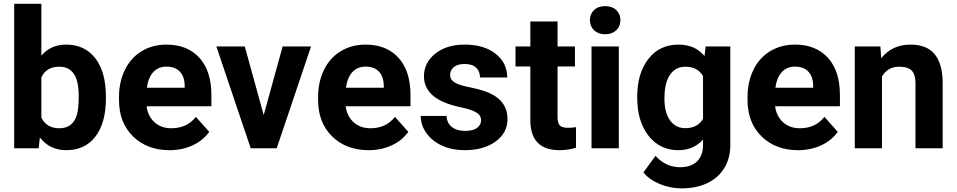

<svg xmlns="http://www.w3.org/2000/svg" viewBox="-20 -794 5122 1028"><path d="M547.1 -267.5Q547.1 -136.5 491.2 -63.2Q435.3 10.1 335 10.1Q246.3 10.1 193.5 -57.9L186.9 0H55.9V-773.8H201.5V-496.2Q251.9 -555.2 334 -555.2Q433.8 -555.2 490.4 -481.9Q547.1 -408.6 547.1 -275.6ZM401.5 -278.1Q401.5 -360.7 375.3 -398.7Q349.1 -436.8 297.2 -436.8Q227.7 -436.8 201.5 -379.8V-164.7Q228.2 -107.3 298.2 -107.3Q368.8 -107.3 390.9 -176.8Q401.5 -210.1 401.5 -278.1Z M887.7 10.1Q767.8 10.1 692.4 -63.5Q617.1 -137 617.1 -259.4V-273.6Q617.1 -355.7 648.9 -420.4Q680.6 -485.1 738.8 -520.2Q797 -555.2 871.5 -555.2Q983.4 -555.2 1047.6 -484.6Q1111.8 -414.1 1111.8 -284.6V-225.2H764.7Q771.8 -171.8 807.3 -139.5Q842.8 -107.3 897.2 -107.3Q981.4 -107.3 1028.7 -168.3L1100.3 -88.2Q1067.5 -41.8 1011.6 -15.9Q955.7 10.1 887.7 10.1ZM871 -437.3Q827.7 -437.3 800.8 -408.1Q773.8 -378.8 766.2 -324.4H968.8V-336Q967.8 -384.4 942.6 -410.8Q917.4 -437.3 871 -437.3Z M1391.9 -177.8 1493.2 -545.1H1645.3L1461.5 0H1322.4L1138.5 -545.1H1290.7Z M1953.7 10.1Q1833.8 10.1 1758.4 -63.5Q1683.1 -137 1683.1 -259.4V-273.6Q1683.1 -355.7 1714.9 -420.4Q1746.6 -485.1 1804.8 -520.2Q1863 -555.2 1937.5 -555.2Q2049.4 -555.2 2113.6 -484.6Q2177.8 -414.1 2177.8 -284.6V-225.2H1830.7Q1837.8 -171.8 1873.3 -139.5Q1908.8 -107.3 1963.2 -107.3Q2047.4 -107.3 2094.7 -168.3L2166.2 -88.2Q2133.5 -41.8 2077.6 -15.9Q2021.7 10.1 1953.7 10.1ZM1937 -437.3Q1893.7 -437.3 1866.8 -408.1Q1839.8 -378.8 1832.2 -324.4H2034.8V-336Q2033.8 -384.4 2008.6 -410.8Q1983.4 -437.3 1937 -437.3Z M2555.7 -150.6Q2555.7 -177.3 2529.2 -192.7Q2502.8 -208.1 2444.3 -220.2Q2249.9 -261 2249.9 -385.4Q2249.9 -457.9 2310.1 -506.5Q2370.3 -555.2 2467.5 -555.2Q2571.3 -555.2 2633.5 -506.3Q2695.7 -457.4 2695.7 -379.3H2550.1Q2550.1 -410.6 2530 -431Q2509.8 -451.4 2467 -451.4Q2430.2 -451.4 2410.1 -434.8Q2389.9 -418.1 2389.9 -392.4Q2389.9 -368.3 2412.8 -353.4Q2435.8 -338.5 2490.2 -327.7Q2544.6 -316.9 2581.9 -303.3Q2697.2 -261 2697.2 -156.7Q2697.2 -82.1 2633.2 -36Q2569.3 10.1 2468 10.1Q2399.5 10.1 2346.3 -14.4Q2293.2 -38.8 2263 -81.4Q2232.7 -123.9 2232.7 -173.3H2370.8Q2372.8 -134.5 2399.5 -113.9Q2426.2 -93.2 2471 -93.2Q2512.8 -93.2 2534.3 -109.1Q2555.7 -124.9 2555.7 -150.6Z M2965.2 -679.1V-545.1H3058.4V-438.3H2965.2V-166.2Q2965.2 -136 2976.8 -122.9Q2988.4 -109.8 3021.2 -109.8Q3045.3 -109.8 3064 -113.4V-3Q3021.2 10.1 2975.8 10.1Q2822.7 10.1 2819.6 -144.6V-438.3H2740.1V-545.1H2819.6V-679.1Z M3293.2 0H3147.1V-545.1H3293.2ZM3138.5 -686.1Q3138.5 -718.9 3160.5 -740.1Q3182.4 -761.2 3220.2 -761.2Q3257.4 -761.2 3279.6 -740.1Q3301.8 -718.9 3301.8 -686.1Q3301.8 -652.9 3279.3 -631.7Q3256.9 -610.6 3220.2 -610.6Q3183.4 -610.6 3161 -631.7Q3138.5 -652.9 3138.5 -686.1Z M3391.9 -276.6Q3391.9 -402 3451.6 -478.6Q3511.3 -555.2 3612.6 -555.2Q3702.3 -555.2 3752.1 -493.7L3758.2 -545.1H3890.2V-18.1Q3890.2 53.4 3857.7 106.3Q3825.2 159.2 3766.2 186.9Q3707.3 214.6 3628.2 214.6Q3568.3 214.6 3511.3 190.7Q3454.4 166.8 3425.2 129L3489.7 40.3Q3544.1 101.3 3621.7 101.3Q3679.6 101.3 3711.8 70.3Q3744.1 39.3 3744.1 -17.6V-46.9Q3693.7 10.1 3611.6 10.1Q3513.4 10.1 3452.6 -66.8Q3391.9 -143.6 3391.9 -270.5ZM3537.5 -266Q3537.5 -191.9 3567.3 -149.9Q3597 -107.8 3648.9 -107.8Q3715.4 -107.8 3744.1 -157.7V-386.9Q3714.9 -436.8 3649.9 -436.8Q3597.5 -436.8 3567.5 -394Q3537.5 -351.1 3537.5 -266Z M4252.9 10.1Q4133 10.1 4057.7 -63.5Q3982.4 -137 3982.4 -259.4V-273.6Q3982.4 -355.7 4014.1 -420.4Q4045.8 -485.1 4104 -520.2Q4162.2 -555.2 4236.8 -555.2Q4348.6 -555.2 4412.8 -484.6Q4477.1 -414.1 4477.1 -284.6V-225.2H4130Q4137 -171.8 4172.5 -139.5Q4208.1 -107.3 4262.5 -107.3Q4346.6 -107.3 4394 -168.3L4465.5 -88.2Q4432.7 -41.8 4376.8 -15.9Q4320.9 10.1 4252.9 10.1ZM4236.3 -437.3Q4192.9 -437.3 4166 -408.1Q4139 -378.8 4131.5 -324.4H4334V-336Q4333 -384.4 4307.8 -410.8Q4282.6 -437.3 4236.3 -437.3Z M4693.7 -545.1 4698.2 -482.1Q4756.7 -555.2 4854.9 -555.2Q4941.6 -555.2 4983.9 -504.3Q5026.2 -453.4 5027.2 -352.1V0H4881.6V-348.6Q4881.6 -395 4861.5 -415.9Q4841.3 -436.8 4794.5 -436.8Q4733 -436.8 4702.3 -384.4V0H4556.7V-545.1Z"/></svg>

Font: Vazir FD
Style: Bold
Weight: 700
Foundry: DejaVu fonts team - Redesigned by Saber Rastikerdar
Version: Version 21.10;October 20, 2019;FontCreator 12.0.0.2547 64-bi